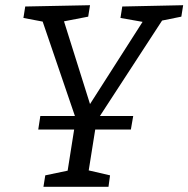

<svg xmlns="http://www.w3.org/2000/svg" viewBox="-20 -718 724 738"><path d="M684 -698 677 -654 603 -639 364 -272H492L483 -220H346L321 -63L403 -44L397 0H147L154 -44L240 -62L265 -220H127L135 -272H268L144 -635L70 -649L77 -693L326 -698L319 -654L226 -636L326 -318L528 -634L443 -649L450 -693Z"/></svg>

Font: Bitter Pro
Style: Italic
Weight: 400
Italic angle: -9°
Designer: Sol Matas, and Bitter project Authors
Foundry: Sol Matas
Version: Version 1.010